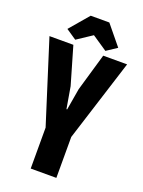

<svg xmlns="http://www.w3.org/2000/svg" viewBox="-162 -953 767 1027"><g transform="rotate(20 221.0 -439.0)"><path d="M294 0H148V-233L0 -700H136L198 -487L219 -364H223L244 -487L306 -700H442L294 -233ZM170 -878H276L367 -767L308 -728L222 -786L136 -729L77 -769Z"/></g></svg>

Font: Jockey One
Style: Regular
Weight: 400
Designer: TypeTogether
Foundry: TypeTogether
Version: Version 1.002